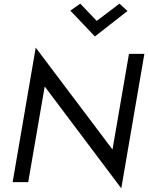

<svg xmlns="http://www.w3.org/2000/svg" viewBox="-20 -994 808 1048"><path d="M508 -880 418 -974 364 -936 498 -795 676 -934 632 -974ZM684 -700 594 -178 175 -734 49 0H134L224 -522L642 34L768 -700Z"/></svg>

Font: Jost* 400 Book Italic
Style: Italic
Weight: 400
Italic angle: -10°
Version: Version 3.200; ttfautohint (v0.97) -l 8 -r 50 -G 200 -x 14 -